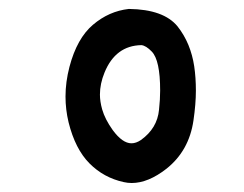

<svg xmlns="http://www.w3.org/2000/svg" viewBox="-20 -826 540 425"><path d="M408.2 -559.1Q398.4 -492.2 348.6 -452.6Q308.1 -420.9 271.5 -420.9Q262.7 -420.9 253.9 -422.9Q209.5 -432.6 178 -464.4Q146.5 -496.1 131.8 -555.2Q125 -583.5 125 -612.3Q125 -644.5 133.8 -678.2Q150.4 -741.2 185.8 -771.2Q221.2 -801.3 265.1 -806.2H265.6Q342.3 -805.2 373 -767.6Q387.7 -749 397 -726.6Q406.2 -704.1 409.9 -679.2Q413.6 -654.3 413.6 -625.2Q413.6 -596.2 408.2 -559.1ZM201.2 -616.7Q201.2 -601.6 206.1 -584Q212.4 -562 229.5 -538.1Q251 -508.8 271 -508.8Q281.2 -508.8 292 -516.1Q328.1 -542 332 -583Q334.5 -606 334.5 -625.5Q334.5 -692.9 315.9 -711.9Q303.2 -725.1 293 -726.1Q235.8 -725.1 211.4 -665.5Q201.2 -640.6 201.2 -616.7Z"/></svg>

Font: Bakudai
Style: Medium
Weight: 500
Version: Version 1.48